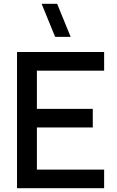

<svg xmlns="http://www.w3.org/2000/svg" viewBox="-20 -995 620 1015"><path d="M353.5 -800 282 -975H200L271.5 -800ZM530.5 0V-98.5H175V-321H470.5V-419.5H175V-621.5H530.5V-720H70V0Z"/></svg>

Font: Vela Sans SemBd
Style: Regular
Weight: 600
Designer: Principal design: Mikhail Sharanda - project Manrope.
Design modification: Ravid Balaliev
Foundry: Mikhail Sharanda
Version: Version 1.001